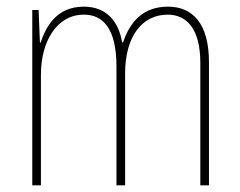

<svg xmlns="http://www.w3.org/2000/svg" viewBox="-20 -557 721 577"><path d="M485 -537C410 -537 371 -492 350 -430H347C337 -490 302 -537 232 -537C149 -537 118 -476 102 -429H100L96 -527H77V0H103V-333C103 -433 151 -513 232 -513C287 -513 330 -475 330 -357V0H356V-336C356 -449 408 -513 484 -513C539 -513 582 -473 582 -368V0H608V-370C608 -486 559 -537 485 -537Z"/></svg>

Font: Noto Sans Devanagari Condensed Thin
Style: Regular
Weight: 100
Width: 3
Designer: Jelle Bosma - Monotype Design Team
Foundry: Monotype Imaging Inc.
Version: Version 2.004